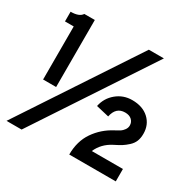

<svg xmlns="http://www.w3.org/2000/svg" viewBox="-159 -873 1049 1047"><g transform="rotate(30 365.0 -350.0)"><path d="M10 12 488 -712H583L105 12ZM70 -283V-617H15V-678Q69 -678 86 -705H152V-283ZM398 0Q398 -84 439 -143.5Q480 -203 545 -237Q566 -248 576 -254.5Q586 -261 595.5 -274Q605 -287 605 -302Q605 -323 590 -337Q575 -351 548 -351Q491 -351 478 -286L397 -305Q408 -359 450 -394Q492 -429 548 -429Q614 -429 653 -393Q692 -357 692 -300Q692 -273 684 -253Q676 -233 658 -216.5Q640 -200 624 -190Q608 -180 578 -165Q520 -135 495 -78H691V0Z"/></g></svg>

Font: Overpass Light
Style: Bold
Weight: 600
Designer: Delve Withrington, Thomas Jockin
Foundry: Delve Fonts
Version: Version 3.000;DELV;Overpass